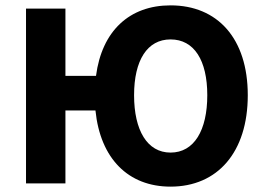

<svg xmlns="http://www.w3.org/2000/svg" viewBox="-20 -684 990 716"><path d="M616 12C791 12 904 -116 904 -329C904 -541 791 -664 616 -664C463 -664 360 -569 338 -401H224V-652H77V0H224V-272H336C354 -93 458 12 616 12ZM616 -115C529 -115 480 -198 480 -329C480 -459 529 -537 616 -537C704 -537 753 -459 753 -329C753 -198 704 -115 616 -115Z"/></svg>

Font: Giro Sans Regular
Style: Bold
Weight: 700
Designer: Paul D. Hunt
Foundry: Adobe Systems Incorporated
Version: Version 1.000;PS 1.0;hotconv 1.0.88;makeotf.lib2.5.647800